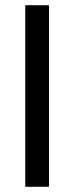

<svg xmlns="http://www.w3.org/2000/svg" viewBox="-20 -717 286 737"><path d="M168 -697V0H77V-697Z"/></svg>

Font: MSTAGE
Style: Regular
Weight: 400
Designer: Ninad Kale (Devanagari), Jonny Pinhorn (Latin)
Foundry: Indian Type Foundry
Version: 4.004